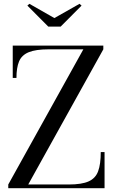

<svg xmlns="http://www.w3.org/2000/svg" viewBox="-20 -990 617 1010"><path d="M23.5 0V-19.5L418.5 -730.5H235.5Q167.5 -730.5 130.8 -715.2Q94 -700 80.2 -666.8Q66.5 -633.5 66.5 -580H47V-750H523.5V-730.5L128.5 -19.5H341.5Q410 -19.5 446.2 -35.8Q482.5 -52 496.2 -89.2Q510 -126.5 510 -190H530V0ZM234 -850 124 -960.5 134.5 -970 266 -895 398.5 -970 409 -960.5 299 -850Z"/></svg>

Font: Bodoni Moda
Style: Regular
Weight: 400
Designer: Owen Earl
Foundry: indestructible type
Version: Version 2.005